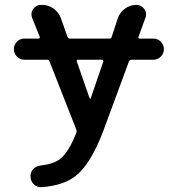

<svg xmlns="http://www.w3.org/2000/svg" viewBox="-20 -565 728 790"><path d="M405.3 -312.5Q405.3 -315.4 403.8 -317.4Q402.3 -319.3 400.4 -319.3H300.8Q297.9 -319.3 296.4 -317.4Q294.9 -315.4 295.9 -312.5L348.6 -161.1Q349.6 -159.2 351.6 -159.2Q353.5 -159.2 353.5 -161.1ZM80.1 -319.3Q62.5 -319.3 49.8 -332Q37.1 -344.7 37.1 -362.8Q37.1 -380.9 49.8 -393.6Q62.5 -406.2 80.1 -406.2H138.7Q141.6 -406.2 143.1 -408.2Q144.5 -410.2 143.6 -413.1L112.3 -491.2Q109.4 -499 109.4 -506.8Q109.4 -517.6 116.2 -527.3Q127.9 -544.9 148.4 -544.9H153.3Q178.7 -544.9 200.2 -529.8Q221.7 -514.6 230.5 -490.2L257.8 -413.1Q260.7 -406.2 267.6 -406.2H429.7Q437.5 -406.2 439.5 -413.1L464.8 -490.2Q473.6 -514.6 494.6 -529.8Q515.6 -544.9 541 -544.9Q561.5 -544.9 574.2 -527.3Q581.1 -517.6 581.1 -505.9Q581.1 -498 578.1 -491.2L549.8 -413.1Q548.8 -410.2 550.3 -408.2Q551.8 -406.2 554.7 -406.2H611.3Q628.9 -406.2 641.6 -393.6Q654.3 -380.9 654.3 -362.8Q654.3 -344.7 641.6 -332Q628.9 -319.3 611.3 -319.3H521.5Q513.7 -319.3 510.7 -312.5L404.3 -24.4Q352.5 111.3 291 159.2Q241.2 198.2 152.3 205.1Q150.4 205.1 148.4 205.1Q132.8 205.1 120.1 194.3Q105.5 180.7 105.5 159.2Q105.5 143.6 116.2 130.9Q128.9 118.2 146.5 116.2Q198.2 110.4 226.6 89.8Q262.7 61.5 293.9 -18.6Q296.9 -25.4 293.9 -32.2L183.6 -312.5Q180.7 -319.3 173.8 -319.3Z"/></svg>

Font: Gen Jyuu Gothic Medium
Style: Regular
Weight: 500
Designer: [Source Han Sans]
Ryoko NISHIZUKA  (kana & ideographs); Paul D. Hunt (Latin, Greek & Cyrillic); Wenlong ZHANG  (bopomofo
Version: Version 1.002.20150607